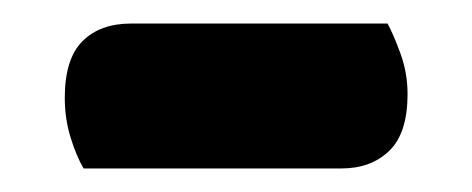

<svg xmlns="http://www.w3.org/2000/svg" viewBox="-20 -337 401 163"><path d="M51 -194Q45 -204 40 -220Q35 -236 35 -254Q35 -287 50 -302Q65 -317 91 -317H309Q314 -308 320 -291.5Q326 -275 326 -257Q326 -224 310.5 -209Q295 -194 270 -194Z"/></svg>

Font: Baloo 2 Latin
Style: Bold
Weight: 400
Designer: Sarang Kulkarni and Ek Type
Foundry: Ek Type
Version: Version 1.001